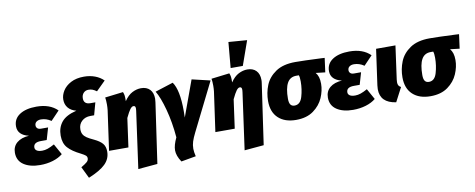

<svg xmlns="http://www.w3.org/2000/svg" viewBox="-83 -1260 4683 1894"><g transform="rotate(-10 2259.0 -313.0)"><path d="M0 -142Q0 -205 44 -242Q88 -279 166 -284Q112 -296 84 -324.5Q56 -353 56 -397Q56 -472 118.5 -513Q181 -554 287 -554Q422 -554 497 -479L411 -389Q363 -422 310 -422Q282 -422 264.5 -409Q247 -396 247 -372Q247 -355 259 -343.5Q271 -332 296 -332H366L331 -212H273Q198 -212 198 -160Q198 -140 216 -128Q234 -116 270 -116Q297 -116 325 -125.5Q353 -135 393 -157L453 -49Q413 -16 353.5 2Q294 20 226 20Q124 20 62 -21.5Q0 -63 0 -142Z M621 112Q664 87 681 71.5Q698 56 698 35Q698 18 685.5 7Q673 -4 638 -22Q556 -62 515 -107.5Q474 -153 474 -230Q474 -311 519 -366Q564 -421 669 -446Q616 -460 588.5 -493.5Q561 -527 561 -576Q561 -620 588 -663.5Q615 -707 669 -735.5Q723 -764 800 -764Q860 -764 910.5 -745Q961 -726 996 -691L903 -599Q881 -615 863 -622Q845 -629 822 -629Q792 -629 772.5 -608.5Q753 -588 753 -554Q753 -495 820 -495H868L834 -371H796Q744 -371 710 -339.5Q676 -308 676 -258Q676 -227 687.5 -207Q699 -187 722.5 -171Q746 -155 792 -134Q847 -108 873 -78Q899 -48 899 4Q899 76 846 128Q793 180 677 227Z M1250 -342Q1252 -360 1252 -364Q1252 -380 1247 -386.5Q1242 -393 1231 -393Q1215 -393 1197.5 -370Q1180 -347 1152 -288L1112 0H918L974 -398Q977 -425 977 -454Q977 -497 972 -525L1154 -547Q1162 -528 1164.5 -509.5Q1167 -491 1166 -454Q1203 -509 1247 -531.5Q1291 -554 1335 -554Q1391 -554 1423 -521Q1455 -488 1455 -428Q1455 -411 1452 -393L1365 210L1171 227Z M1712 -260Q1712 -217 1711 -194L1842 -553L2025 -510L1786 -30Q1762 18 1751 52.5Q1740 87 1740 124Q1740 155 1751 201L1603 227Q1560 163 1560 108Q1560 57 1595 -16Q1582 -170 1547 -299.5Q1512 -429 1472 -495L1653 -553Q1712 -471 1712 -260Z M2315 -342Q2317 -360 2317 -364Q2317 -380 2312 -386.5Q2307 -393 2296 -393Q2280 -393 2262.5 -370Q2245 -347 2217 -288L2177 0H1983L2039 -398Q2042 -425 2042 -454Q2042 -497 2037 -525L2219 -547Q2227 -528 2229.5 -509.5Q2232 -491 2231 -454Q2268 -509 2312 -531.5Q2356 -554 2400 -554Q2456 -554 2488 -521Q2520 -488 2520 -428Q2520 -411 2517 -393L2430 210L2236 227ZM2264 -853 2449 -839 2363 -596H2241Z M2548 -211Q2548 -293 2578 -368Q2608 -443 2682 -493.5Q2756 -544 2879 -544Q2961 -544 3135 -536L3172 -534L3153 -392L3059 -403Q3076 -383 3084.5 -355.5Q3093 -328 3093 -289Q3093 -221 3062.5 -150Q3032 -79 2964 -29.5Q2896 20 2790 20Q2677 20 2612.5 -40Q2548 -100 2548 -211ZM2899 -346Q2899 -390 2891 -409H2868Q2804 -410 2774.5 -357Q2745 -304 2745 -199Q2745 -158 2758.5 -140Q2772 -122 2799 -122Q2856 -122 2877.5 -194.5Q2899 -267 2899 -346Z M3135 -142Q3135 -205 3179 -242Q3223 -279 3301 -284Q3247 -296 3219 -324.5Q3191 -353 3191 -397Q3191 -472 3253.5 -513Q3316 -554 3422 -554Q3557 -554 3632 -479L3546 -389Q3498 -422 3445 -422Q3417 -422 3399.5 -409Q3382 -396 3382 -372Q3382 -355 3394 -343.5Q3406 -332 3431 -332H3501L3466 -212H3408Q3333 -212 3333 -160Q3333 -140 3351 -128Q3369 -116 3405 -116Q3432 -116 3460 -125.5Q3488 -135 3528 -157L3588 -49Q3548 -16 3488.5 2Q3429 20 3361 20Q3259 20 3197 -21.5Q3135 -63 3135 -142Z M3835 -201Q3833 -179 3833 -173Q3833 -153 3840 -141Q3847 -129 3864 -120L3791 20Q3634 -2 3634 -138Q3634 -156 3637 -177L3687 -534H3881Z M3894 -211Q3894 -293 3924 -368Q3954 -443 4028 -493.5Q4102 -544 4225 -544Q4307 -544 4481 -536L4518 -534L4499 -392L4405 -403Q4422 -383 4430.5 -355.5Q4439 -328 4439 -289Q4439 -221 4408.5 -150Q4378 -79 4310 -29.5Q4242 20 4136 20Q4023 20 3958.5 -40Q3894 -100 3894 -211ZM4245 -346Q4245 -390 4237 -409H4214Q4150 -410 4120.5 -357Q4091 -304 4091 -199Q4091 -158 4104.5 -140Q4118 -122 4145 -122Q4202 -122 4223.5 -194.5Q4245 -267 4245 -346Z"/></g></svg>

Font: Fira Sans Black
Style: Italic
Weight: 900
Italic angle: -8°
Designer: Carrois Corporate & Edenspiekermann AG
Foundry: Carrois Corporate GbR & Edenspiekermann AG
Version: Version 4.203